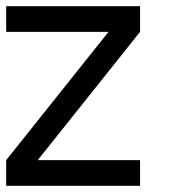

<svg xmlns="http://www.w3.org/2000/svg" viewBox="-20 -600 553 621"><path d="M0 -497H331L0 -82V1H433V-82H102L433 -497V-580H0Z"/></svg>

Font: MintSans
Style: Regular
Weight: 400
Version: Version 2.0